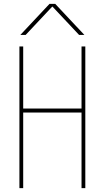

<svg xmlns="http://www.w3.org/2000/svg" viewBox="-20 -970 540 990"><path d="M415 -790H387.7L251 -935.5H249L112.3 -790H85L235.4 -950.2H264.6ZM400.4 -730.5H419.9V0H400.4V-389.6H99.6V0H80.1V-730.5H99.6V-410.2H400.4Z"/></svg>

Font: Mgen+ 1m thin
Style: Regular
Weight: 100
Designer: [Source Han Sans]
Ryoko NISHIZUKA  (kana & ideographs); Paul D. Hunt (Latin, Greek & Cyrillic); Wenlong ZHANG  (bopomofo
Version: Version 1.059.20150602